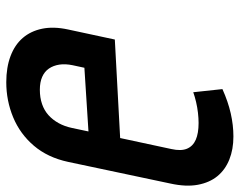

<svg xmlns="http://www.w3.org/2000/svg" viewBox="-96 -655 764 612"><g transform="rotate(90 286.0 -349.0)"><path d="M415 -711Q379 -711 341.5 -702.5Q304 -694 264 -676L274 -583Q288 -588 305 -592Q322 -596 339.5 -598Q357 -600 372 -600Q405 -600 425.5 -591Q446 -582 454 -563Q462 -544 455 -513L420 -350L106 -333L74 -184Q64 -138 71.5 -101.5Q79 -65 101 -39.5Q123 -14 159 -0.5Q195 13 242 13Q301 13 354 -9Q407 -31 444.5 -75Q482 -119 496 -184L565 -510Q576 -560 569 -597.5Q562 -635 541.5 -660Q521 -685 488.5 -698Q456 -711 415 -711ZM266 -94Q242 -94 225 -101.5Q208 -109 198.5 -123Q189 -137 186 -156Q183 -175 188 -199L196 -236L399 -249L388 -197Q383 -173 372.5 -154Q362 -135 347 -121.5Q332 -108 311.5 -101Q291 -94 266 -94Z"/></g></svg>

Font: Advent Pro
Style: Bold Italic
Weight: 700
Italic angle: -12°
Designer: VivaRado, Andreas Kalpakidis
Foundry: VivaRado, Andreas Kalpakidis
Version: Version 3.000